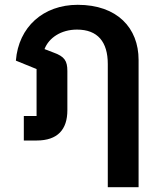

<svg xmlns="http://www.w3.org/2000/svg" viewBox="-20 -584 664 798"><path d="M428 194H556V-335C556 -468 467 -564 303 -564C160 -564 57 -472 46 -332L132 -297V-102H79V0H132C220 0 260 -46 260 -126V-289C260 -331 248 -349 204 -365L165 -380C183 -427 234 -461 300 -461C386 -461 428 -410 428 -318Z"/></svg>

Font: IBM Plex Thai SemiBold
Style: Regular
Weight: 600
Designer: Mike Abbink, Paul van der Laan, Pieter van Rosmalen, Ben Mitchell, Mark Frömberg
Foundry: Bold Monday
Version: Version 1.0